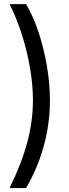

<svg xmlns="http://www.w3.org/2000/svg" viewBox="-20 -785 339 948"><path d="M27.3 143.6Q86.9 22.5 114.7 -82.5Q142.6 -187.5 142.6 -289.1Q142.6 -364.3 128.7 -447Q114.7 -529.8 88.9 -611.6Q63 -693.4 27.3 -764.6H108.4Q143.1 -707.5 169.7 -627.9Q196.3 -548.3 211.4 -460.2Q226.6 -372.1 226.6 -289.1Q226.6 -175.8 196.5 -65.4Q166.5 44.9 108.4 143.6Z"/></svg>

Font: Inter Display
Style: Regular
Weight: 400
Designer: Rasmus Andersson
Foundry: rsms
Version: Version 4.001;git-9221beed3